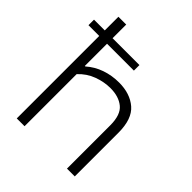

<svg xmlns="http://www.w3.org/2000/svg" viewBox="-221 -944 1079 1079"><g transform="rotate(45 319.0 -404.0)"><path d="M92.5 0V-655.5H7V-699.5H92.5V-808H154.5V-699.5H368V-655.5H154.5V-479H158.5Q198 -514 249 -531.8Q300 -549.5 356.5 -549.5Q444.5 -549.5 499 -502.8Q553.5 -456 553.5 -347V0H491.5V-344Q491.5 -427.5 451.2 -460.2Q411 -493 344.5 -493Q294.5 -493 243.8 -474.2Q193 -455.5 154.5 -414V0Z"/></g></svg>

Font: Encode Sans Exp Lt
Style: Regular
Weight: 300
Width: 7
Designer: Multiple Designers
Foundry: Impallari Type
Version: Version 3.002; ttfautohint (v1.8.3) -l 8 -r 50 -G 200 -x 14 